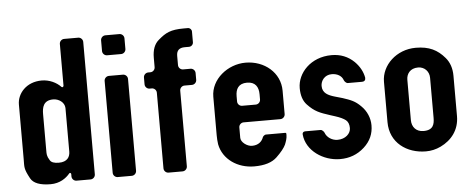

<svg xmlns="http://www.w3.org/2000/svg" viewBox="-47 -780 2217 900"><g transform="rotate(-5 1061.5 -330.0)"><path d="M158 -482C85 -482 42 -430 42 -379V-122C42 -84 38 -78 64 -30C77 -6 109 6 158 6C201 6 231 -15 249 -37C252 -41 258 -38 258 -33V-22C258 -10 268 0 280 0H346C358 0 368 -10 368 -22V-645C368 -657 358 -667 346 -667H280C268 -667 258 -657 258 -645V-449C258 -443 251 -440 248 -444C227 -466 194 -482 158 -482ZM258 -344V-139C258 -114 245 -91 205 -91C183 -91 169 -96 163 -107C150 -127 151 -138 151 -153V-324C151 -355 157 -389 204 -389C230 -389 257 -371 258 -344Z M474 0H540C552 0 562 -10 562 -22V-454C562 -466 552 -476 540 -476H474C462 -476 452 -466 452 -454V-22C452 -10 462 0 474 0ZM474 -573H540C552 -573 562 -583 562 -595V-645C562 -657 552 -667 540 -667H474C462 -667 452 -657 452 -645V-595C452 -583 462 -573 474 -573Z M713 0H779C791 0 801 -10 801 -22V-378C801 -390 811 -400 823 -400H858C870 -400 880 -410 880 -422V-454C880 -466 870 -476 858 -476H823C811 -476 801 -486 801 -498V-542C801 -567 814 -579 840 -579H860C871 -579 880 -588 880 -599V-649C880 -659 872 -667 862 -667H843C780 -667 757 -654 723 -625C701 -607 691 -579 691 -542V-498C691 -486 681 -476 669 -476H659C647 -476 637 -466 637 -454V-422C637 -410 647 -400 659 -400H669C681 -400 691 -390 691 -378V-22C691 -10 701 0 713 0Z M953 -336V-155C953 -141 954 -126 956 -112C970 -40 1038 6 1116 6C1165 6 1200 -5 1223 -27C1246 -49 1261 -68 1268 -83C1274 -98 1279 -112 1279 -127V-133C1279 -136 1277 -138 1274 -138H1183C1178 -138 1170 -132 1168 -127C1161 -107 1144 -91 1114 -91C1091 -91 1062 -112 1062 -133V-182C1062 -194 1072 -204 1084 -204H1257C1269 -204 1279 -214 1279 -226V-336C1279 -421 1206 -482 1117 -482C1033 -482 953 -418 953 -336ZM1116 -388C1155 -388 1170 -363 1170 -329V-304C1170 -292 1160 -282 1148 -282H1084C1072 -282 1062 -292 1062 -304V-329C1062 -362 1075 -388 1116 -388Z M1516 -84C1490 -84 1466 -100 1458 -122C1457 -127 1447 -137 1441 -137H1368C1359 -137 1354 -131 1355 -123C1362 -46 1441 7 1520 7C1564 7 1602 -7 1634 -36C1666 -65 1680 -99 1680 -138C1680 -172 1666 -206 1640 -231C1614 -257 1595 -264 1556 -277L1521 -287C1490 -296 1463 -308 1463 -342C1463 -366 1481 -393 1515 -393C1541 -393 1562 -381 1569 -360C1571 -354 1580 -345 1586 -345H1654C1665 -345 1671 -352 1670 -363C1665 -391 1651 -417 1628 -440C1599 -468 1564 -482 1522 -482C1423 -482 1360 -411 1360 -341C1360 -306 1369 -280 1386 -262C1420 -226 1443 -218 1492 -202L1514 -195C1536 -188 1553 -180 1563 -172C1573 -164 1578 -151 1578 -134C1578 -108 1553 -84 1516 -84Z M1924 6C1948 6 1971 1 1994 -10C2046 -35 2083 -81 2083 -146V-336C2083 -371 2073 -400 2054 -422C2020 -462 1981 -482 1918 -482C1827 -482 1756 -414 1756 -336V-146C1756 -49 1834 6 1924 6ZM1921 -389C1951 -389 1973 -366 1973 -336V-148C1973 -118 1967 -90 1921 -90C1886 -90 1866 -114 1866 -146V-336C1866 -363 1883 -389 1921 -389Z"/></g></svg>

Font: DIN Rundschrift
Style: Mittel
Weight: 400
Version: Version 1.027